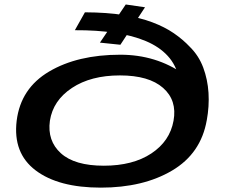

<svg xmlns="http://www.w3.org/2000/svg" viewBox="-20 -834 1042 858"><path d="M430.5 4.5Q620 4.5 749 -71.8Q878 -148 904 -297Q925 -416 801.2 -502.8Q677.5 -589.5 517.5 -589.5Q327 -589.5 199.8 -514.5Q72.5 -439.5 54.5 -294.5Q37 -150 139 -72.8Q241 4.5 430.5 4.5ZM444 -93.5Q313.5 -93.5 252 -149.2Q190.5 -205 203 -294.5Q217 -385 301.5 -441Q386 -497 516 -497Q645.5 -497 708.8 -441.2Q772 -385.5 755.5 -294.5Q739 -203 656.2 -148.2Q573.5 -93.5 444 -93.5ZM904 -296.5Q915.5 -359 911.8 -419Q908 -479 888.2 -532Q868.5 -585 828.5 -624.5Q797.5 -657.5 756.8 -685.5Q716 -713.5 661 -734.2Q606 -755 532.2 -766.8Q458.5 -778.5 359.5 -779L314.5 -699Q412.5 -699.5 492.5 -687.5Q572.5 -675.5 632.2 -650.2Q692 -625 729.5 -584.2Q767 -543.5 780 -483.8Q793 -424 778 -344ZM518 -634 628 -801.5 542 -814 426.5 -643.5Z"/></svg>

Font: Anybody ExtraExpanded Medium
Style: Italic
Weight: 500
Width: 8
Italic angle: -10°
Version: Version 1.113;gftools[0.9.25]